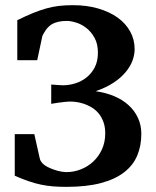

<svg xmlns="http://www.w3.org/2000/svg" viewBox="-20 -707 604 743"><path d="M526.9 -189Q526.9 -142.1 510.7 -104.2Q494.6 -66.4 459.5 -39.6Q424.3 -12.7 369.4 1.7Q314.5 16.1 236.8 16.1Q208.5 16.1 185.1 14.2Q161.6 12.2 138.9 7.6Q116.2 2.9 91.8 -5.4Q67.4 -13.7 37.1 -26.9V-188H112.8L133.8 -94.2Q136.2 -82 148.4 -71.3Q160.6 -60.5 188 -50.8Q203.1 -45.4 216.1 -43.2Q229 -41 237.8 -41Q265.1 -41 292 -51.3Q318.8 -61.5 340.1 -81.1Q361.3 -100.6 374.3 -128.4Q387.2 -156.2 387.2 -190.9Q387.2 -217.3 379.6 -236.8Q372.1 -256.3 360.1 -270Q348.1 -283.7 333.3 -292.2Q318.4 -300.8 303.5 -305.7Q288.6 -310.5 275.1 -312.3Q261.7 -314 252.9 -314Q242.7 -314 229.7 -312.5Q216.8 -311 205.6 -309.6Q192.4 -307.6 178.2 -305.2V-379.9Q198.7 -378.4 208.7 -377.7Q218.8 -377 224.1 -377Q247.1 -377 271 -384.3Q294.9 -391.6 314.5 -407Q334 -422.4 346.4 -446Q358.9 -469.7 358.9 -502.9Q358.9 -537.1 345.9 -560.5Q333 -584 314.2 -598.6Q295.4 -613.3 274.7 -619.6Q253.9 -626 238.8 -626Q219.2 -626 206.1 -622.8Q192.9 -619.6 184.3 -615.2Q175.8 -610.8 170.4 -605.5L162.1 -597.2Q160.6 -595.7 157.7 -591.3Q154.8 -586.9 151.9 -582.3Q148.9 -577.6 146.7 -573.5Q144.5 -569.3 144 -567.9L124 -474.1H46.9V-628.9Q79.6 -645 106.4 -656Q133.3 -667 158.2 -674.1Q183.1 -681.2 208 -684.1Q232.9 -687 262.2 -687Q315.4 -687 359.4 -674.3Q403.3 -661.6 434.8 -639.2Q466.3 -616.7 483.6 -585.4Q501 -554.2 501 -517.1Q501 -495.1 492.7 -472.4Q484.4 -449.7 466.3 -428Q448.2 -406.2 419.7 -387.2Q391.1 -368.2 350.1 -354Q389.2 -348.6 421.6 -335Q454.1 -321.3 477.5 -300Q501 -278.8 513.9 -250.7Q526.9 -222.7 526.9 -189Z"/></svg>

Font: Charis SIL CyrE
Style: Bold
Weight: 700
Foundry: SIL International
Version: Version 5.000